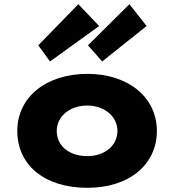

<svg xmlns="http://www.w3.org/2000/svg" viewBox="-20 -880 830 915"><path d="M162.4 -664 218.4 -587 452.5 -756 353.3 -860ZM399.2 -664 467 -587 678.6 -756 596.6 -860ZM62.4 -256C62.4 -416 198.4 -528 396.8 -528C591.6 -528 727.6 -416 727.6 -256C727.6 -98 598.6 15 396.8 15C186.4 15 62.4 -98 62.4 -256ZM250.4 -256C250.4 -186 308.5 -136 395.6 -136C479.1 -136 539.6 -186 539.6 -256C539.6 -327 475.5 -377 395.6 -377C314.5 -377 250.4 -327 250.4 -256Z"/></svg>

Font: Hussar
Style: BdSuprExt
Weight: 700
Foundry: Cannot Into Space Fonts
Version: Version 2.00